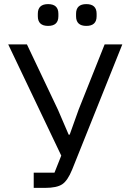

<svg xmlns="http://www.w3.org/2000/svg" viewBox="-20 -914 635 934"><path d="M164 -835V-847Q164 -894 214 -894Q264 -894 264 -847V-835Q264 -788 214 -788Q164 -788 164 -835ZM350 -835V-847Q350 -894 400 -894Q450 -894 450 -847V-835Q450 -788 400 -788Q350 -788 350 -835ZM144 0V-74H245L278 -157L20 -698H111L262 -380L314 -259H319L363 -382L489 -698H575L331 -89Q309 -35 282.5 -17.5Q256 0 199 0Z"/></svg>

Font: Anuphan
Style: Regular
Weight: 400
Designer: Mike Abbink, Paul van der Laan, Pieter van Rosmalen, Mint Tantisuwanna
Foundry: Bold Monday; Cadson Demak
Version: Version 3.002;hotconv 1.0.109;makeotfexe 2.5.65596